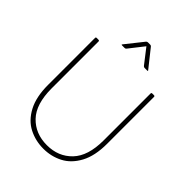

<svg xmlns="http://www.w3.org/2000/svg" viewBox="-277 -1131 1305 1305"><g transform="rotate(45 375.5 -479.0)"><path d="M92 -302V-753Q92 -761 100 -761H117Q126 -761 126 -753V-302Q126 -151 195.5 -78.5Q265 -6 376 -6Q486 -6 556 -79Q626 -152 626 -302V-753Q626 -761 634 -761H651Q659 -761 659 -753V-302Q659 -186 619 -112Q579 -38 515 -5Q451 28 376 28Q300 28 235.5 -5Q171 -38 131.5 -112Q92 -186 92 -302ZM500 -847H475Q467 -847 462 -853L379 -960L295 -853Q291 -847 282 -847H257Q250 -847 254 -853L355 -980Q360 -986 368 -986H389Q398 -986 402 -980L503 -853Q508 -847 500 -847Z"/></g></svg>

Font: LINE Seed JP_TTF Thin
Style: Regular
Weight: 250
Designer: LY Corporation & Fontrix & Fontworks
Version: Version 1.008